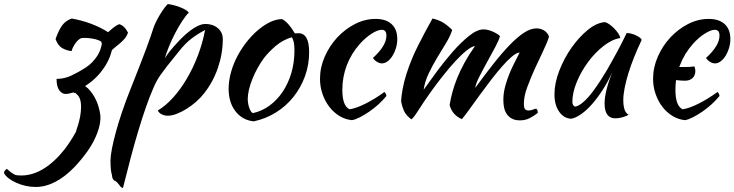

<svg xmlns="http://www.w3.org/2000/svg" viewBox="-181 -568 3649 954"><path d="M325 -350Q322 -358 323 -360Q318 -365 305 -369.5Q292 -374 276 -376.5Q260 -379 246 -379.5Q232 -380 226 -379Q216 -377 207 -368.5Q198 -360 191 -349Q184 -338 179.5 -328Q175 -318 175 -314Q149 -317 128 -329Q107 -341 95 -374Q111 -419 128 -442Q145 -465 175 -476Q226 -467 272.5 -449.5Q319 -432 356 -408Q369 -419 381 -429.5Q393 -440 411 -448Q437 -441 455 -406Q449 -388 438 -375.5Q427 -363 413.5 -351.5Q400 -340 386 -329Q380 -324 375 -319Q373 -310 370 -301Q362 -275 347 -249Q332 -223 310.5 -198.5Q289 -174 263 -155L242 -140Q249 -134 256 -129Q281 -104 297 -69Q313 -34 318 8Q320 46 302.5 92.5Q285 139 255 181.5Q225 224 189 262Q143 310 94 335.5Q45 361 -4 361Q-29 361 -53.5 355.5Q-78 350 -99.5 340.5Q-121 331 -137.5 318.5Q-154 306 -161 292Q-161 280 -147 271Q-135 282 -127 288Q-119 294 -111.5 298Q-104 302 -95.5 303Q-87 304 -76 304Q-19 304 35.5 270.5Q90 237 139 175Q171 134 199 82H197Q210 48 217 12Q232 -76 200 -100L193 -107Q189 -107 185 -106L186 -110Q183 -109 181 -108Q158 -101 146 -101Q127 -101 113.5 -119.5Q100 -138 100 -176Q138 -176 173.5 -192.5Q209 -209 244.5 -232Q280 -255 304 -293Q319 -317 325 -350Z M391 331Q377 327 375 301Q371 288 369.5 270Q368 252 368 229Q368 208 375 171.5Q382 135 394.5 89Q407 43 425 -10.5Q443 -64 465 -119Q492 -188 512 -238.5Q532 -289 545.5 -326Q559 -363 567.5 -387Q576 -411 581 -428Q585 -440 593 -457Q601 -474 611.5 -491.5Q622 -509 633 -524.5Q644 -540 653 -548Q688 -543 719 -530Q750 -517 757 -505Q743 -492 725 -464.5Q707 -437 690 -404.5Q673 -372 659 -338Q645 -304 638 -278Q648 -295 664 -315Q680 -335 713 -370Q750 -408 782.5 -428.5Q815 -449 839 -449Q877 -449 901.5 -428Q926 -407 926 -374Q926 -302 902 -231.5Q878 -161 833 -104Q816 -82 793 -62Q770 -42 745 -26.5Q720 -11 696 -2Q672 7 653 7Q635 7 621.5 -0.5Q608 -8 603 -19Q642 -42 679 -83Q716 -124 747.5 -177.5Q779 -231 802.5 -293Q826 -355 838 -419Q800 -399 769.5 -375.5Q739 -352 709 -314Q673 -270 652 -243Q631 -216 617.5 -197Q604 -178 595.5 -161.5Q587 -145 577 -121Q563 -89 544.5 -36.5Q526 16 506.5 81Q487 146 467.5 219.5Q448 293 430 366Q419 364 411 350Q403 341 399.5 337Q396 333 391 331Z M1080 35Q1023 29 989 -15Q955 -59 955 -127Q955 -167 967 -210Q979 -253 1001 -293.5Q1023 -334 1053 -370Q1083 -406 1118 -432Q1173 -473 1221 -473Q1253 -456 1284 -402Q1289 -402 1293 -402.5Q1297 -403 1302 -403Q1355 -403 1355 -309Q1355 -246 1334.5 -189.5Q1314 -133 1277.5 -87Q1241 -41 1190.5 -9.5Q1140 22 1080 35ZM1131 -280Q1114 -257 1099 -230Q1084 -203 1073 -175.5Q1062 -148 1056 -122.5Q1050 -97 1050 -77Q1050 -53 1058 -31Q1066 -9 1076 -6Q1121 -16 1158.5 -43.5Q1196 -71 1223.5 -112Q1251 -153 1266.5 -205Q1282 -257 1282 -316Q1282 -342 1279 -357Q1276 -372 1269 -383Q1225 -370 1190.5 -341Q1156 -312 1131 -280Z M1409 -176Q1409 -233 1432.5 -286.5Q1456 -340 1494.5 -381.5Q1533 -423 1582.5 -448.5Q1632 -474 1685 -474Q1737 -474 1765 -448Q1793 -422 1793 -374Q1793 -351 1786.5 -329.5Q1780 -308 1769.5 -291Q1759 -274 1745 -263.5Q1731 -253 1717 -253Q1705 -253 1692.5 -260.5Q1680 -268 1672 -280Q1739 -341 1739 -391Q1739 -420 1716 -420Q1696 -420 1666 -401Q1636 -382 1608 -351Q1565 -303 1542.5 -244.5Q1520 -186 1520 -122Q1520 -41 1556 -25Q1571 -27 1591 -34Q1611 -41 1634 -52.5Q1657 -64 1681.5 -79Q1706 -94 1729 -111Q1733 -108 1736 -102Q1739 -96 1739 -91Q1722 -70 1700 -50Q1678 -30 1654 -13.5Q1630 3 1607.5 14.5Q1585 26 1568 29Q1535 26 1506 8.5Q1477 -9 1455.5 -37Q1434 -65 1421.5 -101Q1409 -137 1409 -176Z M2401 -307Q2385 -306 2362 -286.5Q2339 -267 2312.5 -236.5Q2286 -206 2257.5 -169Q2229 -132 2202.5 -95.5Q2176 -59 2153 -27Q2130 5 2114 24Q2092 15 2076 -2.5Q2060 -20 2053 -46Q2058 -77 2067 -110.5Q2076 -144 2090.5 -180Q2105 -216 2126.5 -255.5Q2148 -295 2179 -339Q2164 -338 2138 -317.5Q2112 -297 2082 -264.5Q2052 -232 2020 -191.5Q1988 -151 1960 -112Q1923 -60 1898.5 -21Q1874 18 1863 25Q1837 6 1827 -16Q1817 -38 1812 -65Q1813 -89 1819.5 -125Q1826 -161 1838 -199Q1861 -272 1897.5 -344Q1934 -416 1968 -476Q1996 -470 2018.5 -457Q2041 -444 2066 -419Q2056 -388 2035 -353.5Q2014 -319 1991 -281Q1968 -243 1949 -203Q1930 -163 1924 -122Q1952 -162 1990.5 -214Q2029 -266 2069.5 -312Q2110 -358 2150 -390Q2190 -422 2222 -422Q2234 -422 2248 -418Q2262 -414 2274 -408Q2286 -402 2294 -396.5Q2302 -391 2303 -388Q2298 -368 2279.5 -333.5Q2261 -299 2240 -261Q2219 -223 2201 -187.5Q2183 -152 2180 -131Q2229 -198 2272 -252.5Q2315 -307 2353 -346Q2391 -385 2423.5 -406Q2456 -427 2485 -427Q2505 -427 2522.5 -416.5Q2540 -406 2547 -386Q2538 -356 2517.5 -314Q2497 -272 2476 -225.5Q2455 -179 2438.5 -134Q2422 -89 2422 -53Q2422 -32 2428 -25.5Q2434 -19 2445 -19Q2457 -19 2467.5 -23.5Q2478 -28 2483 -28Q2489 -24 2490 -18Q2491 -12 2491 -7Q2471 9 2450 19.5Q2429 30 2403 30Q2379 30 2363.5 22Q2348 14 2338 0Q2328 -14 2324 -32Q2320 -50 2320 -71Q2320 -105 2329 -138.5Q2338 -172 2350.5 -202.5Q2363 -233 2377 -259.5Q2391 -286 2401 -307Z M2933 -404Q2943 -404 2956.5 -400.5Q2970 -397 2981 -391.5Q2992 -386 2999.5 -380Q3007 -374 3007 -369Q2987 -327 2970 -284.5Q2953 -242 2941 -203Q2929 -164 2922.5 -130Q2916 -96 2916 -71Q2916 -43 2922 -24.5Q2928 -6 2942 2Q2930 10 2911 15Q2892 20 2877 20Q2823 20 2823 -54Q2823 -111 2861 -210Q2841 -164 2815 -123.5Q2789 -83 2762 -52Q2735 -21 2707.5 -1.5Q2680 18 2657 22Q2620 20 2597 -13.5Q2574 -47 2574 -99Q2574 -155 2598 -217Q2622 -279 2659.5 -332Q2697 -385 2741 -420.5Q2785 -456 2826 -458Q2836 -455 2848.5 -446Q2861 -437 2872.5 -425Q2884 -413 2892 -400.5Q2900 -388 2901 -379Q2861 -373 2818.5 -340Q2776 -307 2741.5 -260.5Q2707 -214 2685 -161Q2663 -108 2663 -62Q2663 -43 2677 -38Q2706 -44 2744 -87.5Q2782 -131 2836 -222Q2846 -240 2858.5 -262Q2871 -284 2884 -308Q2897 -332 2909.5 -356.5Q2922 -381 2933 -404Z M3178 -170Q3175 -146 3175 -122Q3175 -41 3211 -25Q3226 -27 3246 -34Q3266 -41 3289 -52.5Q3312 -64 3336.5 -79Q3361 -94 3384 -111Q3388 -108 3391 -102Q3394 -96 3394 -91Q3377 -70 3355 -50Q3333 -30 3309 -13.5Q3285 3 3262.5 14.5Q3240 26 3223 29Q3190 26 3161 8.5Q3132 -9 3110.5 -37Q3089 -65 3076.5 -101Q3064 -137 3064 -176Q3064 -233 3087.5 -286.5Q3111 -340 3149.5 -381.5Q3188 -423 3237.5 -448.5Q3287 -474 3340 -474Q3392 -474 3420 -448Q3448 -422 3448 -374Q3448 -351 3441.5 -329.5Q3435 -308 3424.5 -291Q3414 -274 3400 -263.5Q3386 -253 3372 -253Q3360 -253 3347.5 -260.5Q3335 -268 3327 -280Q3394 -341 3394 -391Q3394 -420 3371 -420Q3351 -420 3321 -401Q3291 -382 3263 -351Q3220 -303 3198 -245Q3196 -240 3194 -235H3216Q3234 -235 3245.5 -235.5Q3257 -236 3269 -238Q3271 -235 3272.5 -227.5Q3274 -220 3274 -216Q3274 -193 3260 -180Q3246 -167 3223 -167Q3201 -167 3179 -170Z"/></svg>

Font: Sweet Mavka Script
Style: Regular
Weight: 500
Designer: Pablo Impallari/Anastassiya Vishnevskaya
Foundry: Pablo Impallari/ Anastassiya Vishnevskaya
Version: Version 2.0/www.impallari.com/   behance.net/sweetcherry